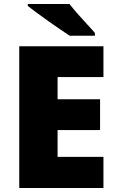

<svg xmlns="http://www.w3.org/2000/svg" viewBox="-20 -947 589 967"><path d="M501 0H77V-714H501V-559H270V-447H484V-292H270V-157H501ZM330 -927Q347 -905 370.5 -878Q394 -851 418 -825.5Q442 -800 458 -781V-767H331Q311 -780 282.5 -799.5Q254 -819 223.5 -840.5Q193 -862 165.5 -882.5Q138 -903 120 -917V-927Z"/></svg>

Font: Noto Sans Cherokee Black
Style: Regular
Weight: 900
Designer: Monotype Design Team
Foundry: Monotype Imaging Inc.
Version: Version 2.001; ttfautohint (v1.8.4.7-5d5b)